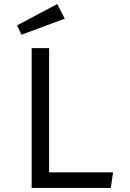

<svg xmlns="http://www.w3.org/2000/svg" viewBox="-20 -926 640 946"><path d="M136 -689H222V-77H537L526 0H136ZM299 -834 86 -755 64 -801 262 -906Z"/></svg>

Font: Fira Mono
Style: Regular
Weight: 400
Designer: Carrois Corporate & Edenspiekermann AG
Foundry: Carrois Corporate GbR & Edenspiekermann AG
Version: Version 3.206